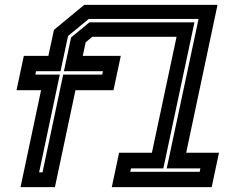

<svg xmlns="http://www.w3.org/2000/svg" viewBox="-20 -770 971 790"><path d="M64.5 0 149 -399H48L78 -540H179L202 -647L326.5 -750H875L746 -141.5H881L851 0H440L470 -141.5H605L706.5 -618.5H359.5L332.5 -596L320.5 -540H477L447 -399H290.5L206 0ZM141 -61H155L240 -463H400.5L403.5 -477H243L272.5 -616L348 -678H780L652 -77H519L516 -63H801.5L804.5 -77H666L797 -692H345L260 -622L229 -477H128.5L125.5 -463H226Z"/></svg>

Font: Tourney Thin
Style: Italic
Weight: 100
Italic angle: -12°
Designer: Tyler Finck
Foundry: Etcetera Type Co
Version: Version 1.015